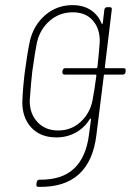

<svg xmlns="http://www.w3.org/2000/svg" viewBox="-20 -529 510 749"><path d="M470 -253V-248Q468 -238 459 -238H389Q385 -238 385 -234L356 -2Q344 99 288 150.5Q232 202 131 200Q120 200 122 190L123 182Q125 172 134 172Q222 173 269 128.5Q316 84 327 -3L335 -63Q335 -66 333 -66.5Q331 -67 330 -64Q309 -30 275 -11.5Q241 7 200 7Q138 7 102.5 -31Q67 -69 67 -131Q69 -185 77 -250Q88 -331 97 -371Q112 -432 157 -470.5Q202 -509 263 -509Q304 -509 333 -490.5Q362 -472 376 -438Q377 -435 378.5 -435.5Q380 -436 381 -439L387 -491Q389 -501 398 -501H408Q418 -501 416 -491L389 -267Q389 -263 392 -263H462Q472 -263 470 -253ZM341 -138Q349 -180 356 -234Q356 -238 352 -238H232Q223 -238 223 -248L224 -253Q226 -263 235 -263H355Q359 -263 360 -267Q364 -301 369 -363Q371 -415 343 -448Q315 -481 264 -481Q212 -481 174 -448Q136 -415 124 -363Q117 -329 106 -251Q102 -219 96 -138Q95 -87 125.5 -53.5Q156 -20 207 -20Q258 -20 294.5 -53.5Q331 -87 341 -138Z"/></svg>

Font: Barlow Semi Condensed Thin
Style: Italic
Weight: 250
Width: 4
Italic angle: -7°
Designer: Jeremy Tribby
Foundry: Tribby Type
Version: Version 1.408